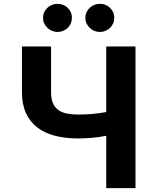

<svg xmlns="http://www.w3.org/2000/svg" viewBox="-20 -966 805 986"><path d="M92.7 -492.9V-727.3H242.2V-492.9Q242.2 -458.1 252.1 -435.7Q262.1 -413.4 280.2 -400.6Q298.3 -387.8 324 -382.8Q349.8 -377.8 381 -377.8Q416.5 -377.8 453.8 -380.9Q491.1 -383.9 525.6 -390.6V-727.3H675.8V0H525.6V-268.8Q508.9 -265.3 490.6 -262.6Q472.3 -259.9 453.7 -258.3Q435 -256.7 416.5 -255.9Q398.1 -255 381 -255Q315.3 -255 262.1 -268.8Q208.8 -282.7 171.2 -311.8Q133.5 -340.9 113.1 -385.8Q92.7 -430.8 92.7 -492.9ZM418.3 -874.3Q418.3 -889.9 424.4 -903.1Q430.4 -916.2 440.5 -925.8Q450.6 -935.4 464.1 -940.9Q477.6 -946.4 492.9 -946.4Q508.2 -946.4 521.7 -940.9Q535.2 -935.4 545.1 -925.8Q555 -916.2 560.9 -903.1Q566.8 -889.9 566.8 -874.3Q566.8 -859 560.9 -845.7Q555 -832.4 544.9 -822.6Q534.8 -812.9 521.3 -807.4Q507.8 -801.8 492.9 -801.8Q478 -801.8 464.5 -807.5Q451 -813.2 440.7 -823Q430.4 -832.7 424.4 -845.9Q418.3 -859 418.3 -874.3ZM201 -874.3Q201 -889.9 207 -903.1Q213.1 -916.2 223.2 -925.8Q233.3 -935.4 246.8 -940.9Q260.3 -946.4 275.6 -946.4Q290.8 -946.4 304.3 -940.9Q317.8 -935.4 327.8 -925.8Q337.7 -916.2 343.6 -903.1Q349.4 -889.9 349.4 -874.3Q349.4 -859 343.6 -845.7Q337.7 -832.4 327.6 -822.6Q317.5 -812.9 304 -807.4Q290.5 -801.8 275.6 -801.8Q260.7 -801.8 247.2 -807.5Q233.7 -813.2 223.4 -823Q213.1 -832.7 207 -845.9Q201 -859 201 -874.3Z"/></svg>

Font: Inter P
Style: Bold
Weight: 700
Designer: Rasmus Andersson
Foundry: rsms
Version: Version 3.018;git-588b23468